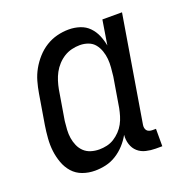

<svg xmlns="http://www.w3.org/2000/svg" viewBox="-102 -623 704 726"><g transform="rotate(-20 250.0 -260.0)"><path d="M161 8Q161 8 161 8Q161 8 161 8Q135 8 111.5 -0.5Q88 -9 72 -27Q56 -45 47.5 -68.5Q39 -92 36 -116.5Q33 -141 35 -167.5Q37 -194 41 -219L61 -339Q65 -363 71.5 -386Q78 -409 90 -430.5Q102 -452 119 -471Q136 -490 157 -503Q178 -516 201.5 -522Q225 -528 249 -528Q272 -528 293.5 -521Q315 -514 330 -498.5Q345 -483 353.5 -463Q362 -443 366 -421L382 -520H461L390 -93Q389 -87 390 -81Q391 -75 394.5 -70.5Q398 -66 404 -64Q410 -62 416 -62H431V8H404Q385 8 366 3.5Q347 -1 333.5 -13Q320 -25 314 -43.5Q308 -62 310 -82Q299 -62 283 -44.5Q267 -27 247 -14.5Q227 -2 205 3Q183 8 161 8ZM204 -62Q219 -62 234.5 -65.5Q250 -69 263.5 -77.5Q277 -86 288.5 -98Q300 -110 307.5 -124Q315 -138 319.5 -153Q324 -168 327 -183L347 -303Q349 -320 350.5 -338Q352 -356 350.5 -372.5Q349 -389 343.5 -405Q338 -421 328 -433.5Q318 -446 302 -452Q286 -458 268 -458Q252 -458 235.5 -454Q219 -450 204.5 -441Q190 -432 178 -419Q166 -406 158 -391Q150 -376 145 -360Q140 -344 137 -328L117 -208Q115 -191 114 -173.5Q113 -156 115.5 -140Q118 -124 124.5 -109Q131 -94 142.5 -83Q154 -72 170 -67Q186 -62 203 -62Z"/></g></svg>

Font: Iosevka Gothic
Style: Italic
Weight: 400
Italic angle: -9°
Monospace: yes
Designer: Belleve Invis
Foundry: Belleve Invis
Version: Version 15.5.1; ttfautohint (v1.8.4)